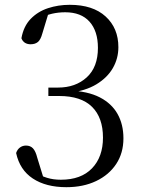

<svg xmlns="http://www.w3.org/2000/svg" viewBox="-20 -763 597 798"><path d="M256 15Q171 15 116.5 -21Q62 -57 47 -127Q52 -142 63 -150Q74 -158 88 -158Q106 -158 117 -146.5Q128 -135 135 -107L164 -13L124 -46Q150 -32 175.5 -24Q201 -16 233 -16Q317 -16 362.5 -63.5Q408 -111 408 -191Q408 -274 362.5 -319Q317 -364 226 -364H181V-399H221Q294 -399 340.5 -441.5Q387 -484 387 -564Q387 -634 352 -673Q317 -712 251 -712Q223 -712 196.5 -706Q170 -700 140 -684L183 -713L156 -624Q149 -598 137.5 -588.5Q126 -579 107 -579Q94 -579 84 -585Q74 -591 69 -604Q78 -654 107.5 -684.5Q137 -715 179.5 -729Q222 -743 270 -743Q366 -743 419 -694.5Q472 -646 472 -567Q472 -520 449 -480Q426 -440 380.5 -412.5Q335 -385 266 -377V-387Q345 -384 394.5 -358.5Q444 -333 468.5 -289.5Q493 -246 493 -188Q493 -127 463 -81.5Q433 -36 379.5 -10.5Q326 15 256 15Z"/></svg>

Font: Noto Serif KR ExtraLight
Style: Regular
Weight: 400
Version: Version 2.002-H1;hotconv 1.1.0;makeotfexe 2.6.0